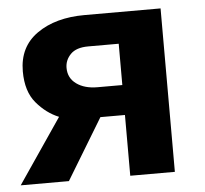

<svg xmlns="http://www.w3.org/2000/svg" viewBox="-44 -592 682 639"><g transform="rotate(-5 296.5 -273.0)"><path d="M161 0H0L147 -216Q105 -233 72.5 -271.5Q40 -310 40 -377Q40 -459 102 -502.5Q164 -546 261 -546H515V0H366V-203H284ZM186 -376Q186 -342 213 -322.5Q240 -303 283 -303H366V-441H264Q224 -441 205 -421.5Q186 -402 186 -376Z"/></g></svg>

Font: Noto Sans
Style: Bold
Weight: 700
Designer: Monotype Design Team
Foundry: Monotype Imaging Inc.
Version: Version 2.000;GOOG;noto-source:20170915:90ef993387c0; ttfaut